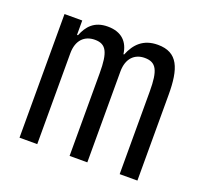

<svg xmlns="http://www.w3.org/2000/svg" viewBox="-98 -640 796 753"><g transform="rotate(20 300.0 -264.0)"><path d="M128 0V-379C128 -434 158 -462 201 -462C248 -462 263 -433 263 -345V0H337V-379C337 -434 367 -462 409 -462C457 -462 472 -433 472 -345V0H546V-358C546 -467 524 -528 440 -528C379 -528 347 -494 328 -447H325C319 -495 290 -528 231 -528C174 -528 148 -496 132 -456H128V-516H54V0Z"/></g></svg>

Font: IBM Plex Mono
Style: Regular
Weight: 400
Monospace: yes
Designer: Mike Abbink, Paul van der Laan, Pieter van Rosmalen
Foundry: Bold Monday
Version: Version 2.004